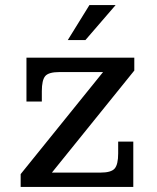

<svg xmlns="http://www.w3.org/2000/svg" viewBox="-20 -742 622 762"><path d="M249 -583 335 -722H439L319 -583ZM62 0V-51L389 -456H216Q173 -456 159.5 -440Q146 -424 146 -380V-339H85V-513H513V-462L186 -57H379Q421 -57 435 -73Q449 -89 449 -133V-180H509V0Z"/></svg>

Font: Montagu Slab 16pt
Style: Regular
Weight: 400
Designer: Florian Karsten
Foundry: Florian Karsten
Version: Version 1.000; ttfautohint (v1.8.3)